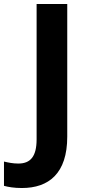

<svg xmlns="http://www.w3.org/2000/svg" viewBox="-99 -734 440 965"><path d="M11 211C146 211 239 138 239 -47V-714H85V-34C85 53 54 88 -7 88C-34 88 -58 83 -79 78V200C-57 206 -28 211 11 211Z"/></svg>

Font: Noto Sans Myanmar UI
Style: Bold
Weight: 700
Designer: Monotype Design Team
Foundry: Monotype Imaging Inc.
Version: Version 2.103